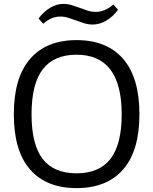

<svg xmlns="http://www.w3.org/2000/svg" viewBox="-20 -956 787 986"><path d="M178 -861Q206 -898 239 -917Q272 -936 304 -936Q328 -936 349 -929.5Q370 -923 390 -915.5Q410 -908 430 -901.5Q450 -895 473 -895Q518 -895 562 -933L586 -906Q560 -870 525.5 -850Q491 -830 456 -830Q434 -830 413 -836.5Q392 -843 371.5 -850.5Q351 -858 331 -864.5Q311 -871 290 -871Q267 -871 246 -862.5Q225 -854 202 -834ZM373 10Q218 10 134.5 -85.5Q51 -181 51 -369Q51 -557 134.5 -653.5Q218 -750 373 -750Q529 -750 612.5 -653.5Q696 -557 696 -369Q696 -182 612.5 -86Q529 10 373 10ZM373 -66Q490 -66 547.5 -140.5Q605 -215 605 -369Q605 -675 373 -675Q257 -675 199.5 -600Q142 -525 142 -369Q142 -214 199 -140Q256 -66 373 -66Z"/></svg>

Font: Encode Sans Normal
Style: Regular
Weight: 400
Designer: Pablo Impallari, Andres Torresi
Foundry: Pablo Impallari, Andres Torresi
Version: Version 1.000; ttfautohint (v1.00) -l 8 -r 50 -G 200 -x 14 -